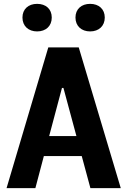

<svg xmlns="http://www.w3.org/2000/svg" viewBox="-20 -976 660 996"><path d="M606.5 0 388.5 -730H230.5L14 0H163.5L207.5 -166.5H404L449 0ZM96.5 -885C96.5 -841 127.5 -813 172.5 -813C218 -813 248.5 -841 248.5 -885C248.5 -929 218 -956 172.5 -956C127.5 -956 96.5 -929 96.5 -885ZM235 -270 301.5 -520H309L376.5 -270ZM371.5 -885C371.5 -841 402.5 -813 447.5 -813C492.5 -813 523.5 -841 523.5 -885C523.5 -929 492.5 -956 447.5 -956C402.5 -956 371.5 -929 371.5 -885Z"/></svg>

Font: Monaspace Argon
Style: Bold
Weight: 700
Designer: Riley Cran & the Lettermatic Team
Foundry: Lettermatic
Version: Version 1.000 (Monaspace Argon)